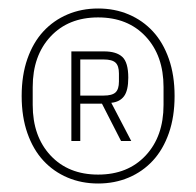

<svg xmlns="http://www.w3.org/2000/svg" viewBox="-20 -730 462 452"><path d="M211 -298Q172 -298 139 -312Q106 -326 82 -352Q58 -378 44.5 -416.5Q31 -455 31 -504Q31 -553 44.5 -591.5Q58 -630 82 -656Q106 -682 139 -696Q172 -710 211 -710Q250 -710 283 -696Q316 -682 340 -656Q364 -630 377.5 -591.5Q391 -553 391 -504Q391 -455 377.5 -416.5Q364 -378 340 -352Q316 -326 283 -312Q250 -298 211 -298ZM211 -319Q281 -319 323 -364Q365 -409 365 -483V-525Q365 -599 323 -644Q281 -689 211 -689Q141 -689 99 -644Q57 -599 57 -525V-483Q57 -409 99 -364Q141 -319 211 -319ZM169 -398H148V-609H225Q254 -609 268 -596Q282 -583 282 -547Q282 -517 272 -503.5Q262 -490 242 -488L289 -398H265L220 -486H169ZM224 -505Q244 -505 252 -512.5Q260 -520 260 -538V-557Q260 -575 252 -582.5Q244 -590 224 -590H169V-505Z"/></svg>

Font: IBM Plex Sans Condensed ExtraLight
Style: Regular
Weight: 200
Width: 3
Designer: Mike Abbink, Paul van der Laan, Pieter van Rosmalen
Foundry: Bold Monday
Version: Version 1.3